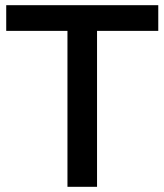

<svg xmlns="http://www.w3.org/2000/svg" viewBox="-20 -720 634 740"><path d="M240 -601H4V-700H590V-601H354V0H240Z"/></svg>

Font: Argentum Sans
Style: Regular
Weight: 400
Designer: Julieta Ulanovsky, Owen Earl, Chris M. Simpson, Rasmus Andersson, Cristiano Sobral
Foundry: The Argentum Sans Project Authors
Version: Version 3.135; ttfautohint (v1.8.4.7-5d5b-dirty)